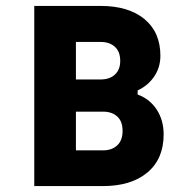

<svg xmlns="http://www.w3.org/2000/svg" viewBox="-20 -630 640 650"><path d="M96 0V-610H320Q415 -610 469 -565.5Q523 -521 523 -441Q523 -402 502 -371Q481 -340 446 -324V-310Q487 -295 510.5 -259Q534 -223 534 -175Q534 -92 479 -46Q424 0 328 0ZM237 -121H329Q359 -121 377 -138Q395 -155 395 -187Q395 -219 377 -235.5Q359 -252 329 -252H237ZM237 -361H321Q351 -361 369 -377.5Q387 -394 387 -424Q387 -455 369 -471.5Q351 -488 321 -488H237Z"/></svg>

Font: Martian Mono Condensed SemiBold
Style: Regular
Weight: 600
Width: 3
Designer: Roman Shamin
Foundry: Evil Martians
Version: Version 1.000